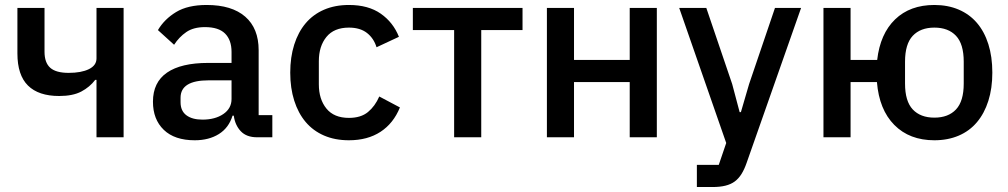

<svg xmlns="http://www.w3.org/2000/svg" viewBox="-20 -552 4053 772"><path d="M368 -231H363Q341 -202 307 -184Q273 -166 218 -166Q135 -166 92.5 -208Q50 -250 50 -337V-520H159V-344Q159 -300 182 -279.5Q205 -259 256 -259Q307 -259 337.5 -274Q368 -289 368 -317V-520H477V0H368Z M1014 0Q971 0 948 -24.5Q925 -49 920 -87H915Q900 -38 860 -13Q820 12 763 12Q682 12 638.5 -30Q595 -72 595 -143Q595 -221 651.5 -260Q708 -299 817 -299H911V-343Q911 -391 885 -417Q859 -443 804 -443Q758 -443 729 -423Q700 -403 680 -372L615 -431Q641 -475 688 -503.5Q735 -532 811 -532Q912 -532 966 -485Q1020 -438 1020 -350V-89H1075V0ZM794 -71Q845 -71 878 -93.5Q911 -116 911 -154V-229H819Q706 -229 706 -159V-141Q706 -106 729.5 -88.5Q753 -71 794 -71Z M1383 12Q1327 12 1283 -7Q1239 -26 1209 -61.5Q1179 -97 1163 -147.5Q1147 -198 1147 -260Q1147 -322 1163 -372.5Q1179 -423 1209 -458.5Q1239 -494 1283 -513Q1327 -532 1383 -532Q1461 -532 1511 -497Q1561 -462 1584 -404L1494 -362Q1483 -398 1455.5 -419.5Q1428 -441 1383 -441Q1323 -441 1292.5 -403.5Q1262 -366 1262 -306V-213Q1262 -153 1292.5 -115.5Q1323 -78 1383 -78Q1431 -78 1459.5 -101.5Q1488 -125 1505 -164L1588 -120Q1562 -56 1510 -22Q1458 12 1383 12Z M1806 -431H1640V-520H2081V-431H1915V0H1806Z M2179 -520H2288V-311H2512V-520H2621V0H2512V-222H2288V0H2179Z M3096 -520H3201L2982 103Q2973 129 2961.5 147.5Q2950 166 2934.5 177.5Q2919 189 2897 194.5Q2875 200 2845 200H2782V111H2870L2900 23L2711 -520H2820L2924 -214L2954 -101H2959L2992 -214Z M3737 12Q3637 12 3576 -49.5Q3515 -111 3506 -222H3400V0H3291V-520H3400V-311H3507Q3519 -416 3579 -474Q3639 -532 3737 -532Q3791 -532 3834.5 -513.5Q3878 -495 3908 -460Q3938 -425 3954 -374.5Q3970 -324 3970 -260Q3970 -197 3954 -146.5Q3938 -96 3908 -60.5Q3878 -25 3834.5 -6.5Q3791 12 3737 12ZM3737 -79Q3793 -79 3824 -112Q3855 -145 3855 -216V-304Q3855 -375 3824 -408Q3793 -441 3737 -441Q3681 -441 3650 -408Q3619 -375 3619 -304V-216Q3619 -145 3650 -112Q3681 -79 3737 -79Z"/></svg>

Font: IBMPlexSans-Medium
Style: Regular
Weight: 500
Designer: Mike Abbink, Paul van der Laan, Pieter van Rosmalen
Foundry: Bold Monday
Version: Version 3.1